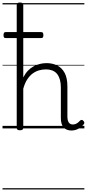

<svg xmlns="http://www.w3.org/2000/svg" viewBox="-20 -1021 691 1527"><path d="M548 17Q528 17 512 10.5Q496 4 485.5 -8Q475 -20 469.5 -38.5Q464 -57 464 -82V-326Q464 -393 435.5 -431Q407 -469 343 -469Q315 -469 288.5 -461Q262 -453 238.5 -435.5Q215 -418 196 -388.5Q177 -359 165 -315V-4Q165 6 158.5 10.5Q152 15 138 15Q125 15 119 10.5Q113 6 113 -4V-982Q113 -992 119 -996.5Q125 -1001 138 -1001Q152 -1001 158.5 -996.5Q165 -992 165 -982V-405Q182 -438 203 -459.5Q224 -481 248.5 -494Q273 -507 299 -513Q325 -519 350 -519Q398 -519 435.5 -500Q473 -481 494.5 -440.5Q516 -400 516 -334V-94Q516 -74 520.5 -60Q525 -46 534.5 -38.5Q544 -31 558 -31Q569 -31 578.5 -34Q588 -37 598 -44.5Q608 -52 617 -62Q624 -68 630.5 -67.5Q637 -67 643 -60Q649 -54 650.5 -47.5Q652 -41 647 -34Q636 -19 619.5 -7Q603 5 585 11Q567 17 548 17ZM27 -718Q15 -718 11.5 -724.5Q8 -731 8 -740Q8 -752 11.5 -759Q15 -766 27 -766H306Q318 -766 321.5 -759Q325 -752 325 -740Q325 -731 321.5 -724.5Q318 -718 306 -718ZM0 476H651V486H0ZM0 -20H651V0H0ZM0 -505H651V-500H0ZM0 -996H651V-986H0Z"/></svg>

Font: Playwrite PL Guides
Style: Regular
Weight: 400
Designer: Veronika Burian, José Scaglione
Foundry: TypeTogether
Version: Version 1.003